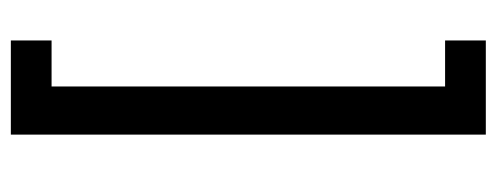

<svg xmlns="http://www.w3.org/2000/svg" viewBox="-308 -492 938 363"><g transform="rotate(-90 161.5 -311.0)"><path d="M88 138V-760H266V-683H179V61H266V138Z"/></g></svg>

Font: Anuphan Medium
Style: Regular
Weight: 500
Designer: Mike Abbink, Paul van der Laan, Pieter van Rosmalen, Mint Tantisuwanna
Foundry: Bold Monday; Cadson Demak
Version: Version 3.002;hotconv 1.0.109;makeotfexe 2.5.65596